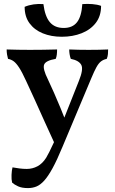

<svg xmlns="http://www.w3.org/2000/svg" viewBox="-20 -713 587 982"><path d="M383 -298Q408 -359 395.5 -381.5Q383 -404 342 -412Q338 -423 336 -435.5Q334 -448 334 -460Q357 -459 381.5 -458.5Q406 -458 433 -458Q461 -458 486 -458.5Q511 -459 533 -460Q533 -449 532 -436.5Q531 -424 526 -412Q508 -408 496 -398.5Q484 -389 473 -369Q462 -349 447 -313L300 37Q272 105 249 147Q226 189 206 211Q186 233 166 241Q146 249 123 249Q92 249 72.5 240Q53 231 42 221Q38 205 39 181.5Q40 158 44 143Q61 146 79.5 148.5Q98 151 117 151Q146 151 171.5 137.5Q197 124 216 94Q228 75 255.5 15.5Q283 -44 314 -124ZM262 27Q237 -27 210 -87Q183 -147 158 -202.5Q133 -258 114 -298Q93 -344 78 -367Q63 -390 50 -399.5Q37 -409 21 -412Q18 -422 16 -434.5Q14 -447 14 -460Q43 -459 74 -458.5Q105 -458 133 -458Q162 -458 201.5 -458.5Q241 -459 272 -460Q272 -446 270.5 -433.5Q269 -421 265 -412Q213 -403 205.5 -382Q198 -361 225 -307Q239 -278 256 -239Q273 -200 289.5 -160.5Q306 -121 318 -89ZM296 -525Q242 -525 199 -542.5Q156 -560 131 -594Q106 -628 106 -678Q127 -687 151.5 -690.5Q176 -694 202 -692Q210 -629 235 -599.5Q260 -570 306 -570Q351 -570 374 -599.5Q397 -629 401 -692Q427 -694 452.5 -692Q478 -690 497 -683Q497 -631 470 -596Q443 -561 397.5 -543Q352 -525 296 -525Z"/></svg>

Font: Vollkorn Medium
Style: Regular
Weight: 500
Designer: Friedrich Althausen
Foundry: Friedrich Althausen
Version: Version 5.000